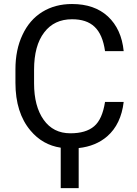

<svg xmlns="http://www.w3.org/2000/svg" viewBox="-20 -741 691 971"><path d="M511.2 -225.6C502 -167 483.9 -126 456.1 -102.5C428.2 -78.6 388.2 -66.9 335.9 -66.9C277.8 -66.9 232.9 -89.8 200.7 -135.3C168.5 -180.7 152.3 -242.2 152.3 -319.3V-388.2C152.3 -469.7 169.4 -532.7 203.6 -577.1C237.3 -621.6 284.2 -643.6 344.2 -643.6C441.9 -643.6 495.1 -595.7 511.2 -482.4H605.5C598.1 -557.1 571.3 -615.2 525.9 -657.7C480.5 -699.7 419.9 -720.7 344.2 -720.7C287.1 -720.7 237.3 -707.5 193.8 -680.7C150.4 -653.8 117.2 -615.2 93.8 -564.9C69.8 -514.6 58.1 -456.5 58.1 -390.6V-322.3C58.1 -221.2 83.5 -140.6 134.3 -80.6C174.8 -32.2 225.6 -3.4 287.1 5.9V210.4H377.9V7.8C436 1.5 484.4 -18.6 522.5 -51.8C568.8 -92.3 596.7 -150.4 605.5 -225.6Z"/></svg>

Font: Roboto
Style: Regular
Weight: 400
Designer: Google
Version: Version 2.137; 2017